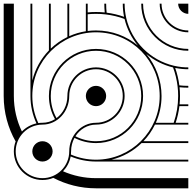

<svg xmlns="http://www.w3.org/2000/svg" viewBox="-20 -1020 1040 1040"><g transform="rotate(-90 500.0 -500.0)"><path d="M945 0H1000V-55C970 -55 945 -30 945 0ZM0 0H45H50H55V-500C55 -563.5 68.3 -623.9 92.3 -678.6C114 -657.6 141.7 -642.9 172.6 -637.4C154.8 -595.1 145 -548.7 145 -500V0H155V-416C170.1 -353.7 201.8 -297.7 245 -253.1V0H255V-243.2C281.4 -217.9 311.8 -196.7 345 -180.6V0H355V-68.6C383.8 -58.9 413.9 -52 445 -48.3V0H455V-47.2C469.8 -45.7 484.8 -45 500 -45C516.9 -45 532 -45.8 547.4 -47.4C545.8 -31.8 545 -16 545 0H555C555 -16.4 555.9 -32.7 557.6 -48.6C590.3 -52.8 622 -60.4 652.1 -71.1C646.6 -44 645 -21.7 645 0H655C655 -23.3 656.9 -47.4 663.8 -77.8C693.7 -205.7 794.2 -306.7 922.2 -336.2C947.2 -342 973.2 -345 1000 -345V-355C975.7 -355 951.9 -352.5 928.9 -347.9C939.6 -378 947.2 -409.7 951.4 -442.4C967.3 -444.1 983.6 -445 1000 -445V-455C984 -455 968.1 -454.2 952.6 -452.6C954.2 -468.1 955 -484 955 -500C955 -515.2 954.3 -530.2 952.8 -545H1000V-555H850.8C845.8 -586.6 836.8 -616.8 824.1 -645H1000V-655H819.4C803.3 -688.2 782.1 -718.6 756.8 -745H1000V-755H746.9C702.3 -798.2 646.3 -829.9 584 -845H1000V-855H500C447 -855 396.7 -843.4 351.6 -822.5C345 -853.1 329.4 -880.4 307.7 -901.4C365.9 -929.3 431.2 -945 500 -945H1000V-950V-955V-1000H500C410.6 -1000 326.6 -976.5 254 -935.3C237.2 -941.6 219 -945 200 -945C114.4 -945 45 -875.6 45 -790C45 -769.2 49.1 -749.3 56.6 -731.1C20.4 -662 0 -583.4 0 -500ZM155 -500C155 -548.3 164.9 -594.2 182.8 -635.9C188.5 -635.3 194.2 -635 200 -635C226.7 -635 251.7 -628.3 273.2 -616.6C255.2 -581.6 245 -542 245 -500C245 -359.2 359.2 -245 500 -245C640.8 -245 755 -359.2 755 -500C755 -640.8 640.8 -755 500 -755C454.5 -755 411.7 -743 374.7 -722.1C362.2 -742.1 355 -765.3 355 -790C355 -797.6 354.5 -805.1 353.4 -812.4C397.9 -833.3 447.6 -845 500 -845C690.4 -845 845 -690.4 845 -500C845 -304.6 686.5 -155 500 -155C309.6 -155 155 -309.6 155 -500ZM55 -790C55 -870 120 -935 200 -935C280 -935 345 -870 345 -790C345 -709.7 414.7 -645 500 -645C580 -645 645 -580 645 -500C645 -420 580 -355 500 -355C420 -355 355 -420 355 -500C355 -580.3 285.3 -645 200 -645C120 -645 55 -710 55 -790ZM255 -500C255 -540.1 264.7 -578 281.8 -611.5C320 -587.1 345 -546.2 345 -500C345 -414.4 414.4 -345 500 -345C585.6 -345 655 -414.4 655 -500C655 -585.6 585.6 -655 500 -655C450.2 -655 406.4 -678.4 380.3 -713.8C415.7 -733.7 456.5 -745 500 -745C635.2 -745 745 -635.2 745 -500C745 -364.8 635.2 -255 500 -255C364.8 -255 255 -364.8 255 -500ZM845 0H855C855 -80 920 -145 1000 -145V-155C914.4 -155 845 -85.6 845 0ZM745 0H755C755 -135.2 864.8 -245 1000 -245V-255C859.2 -255 745 -140.8 745 0ZM445 -500C445 -469.6 469.6 -445 500 -445C530.4 -445 555 -469.6 555 -500C555 -530.4 530.4 -555 500 -555C469.6 -555 445 -530.4 445 -500ZM773.4 -273.1C824.1 -334 855 -412.5 855 -500C855 -515.2 854 -530.3 852.2 -545H942.8C944.2 -530.2 945 -515.2 945 -500C945 -482.2 944 -464.7 941.9 -447.5C937.7 -412 929.4 -377.8 917.3 -345.3C863.5 -332.5 814.6 -307.4 773.4 -273.1ZM355 -79.2V-175.9C399.3 -156 448.4 -145 500 -145C585.5 -145 665.3 -175.6 727.6 -227.3C693.1 -186 667.8 -136.7 654.7 -82.7C622.2 -70.6 588 -62.3 552.5 -58.1C535.3 -56 518.8 -55 500 -55C449.2 -55 400.5 -63.5 355 -79.2ZM145 -790C145 -759.6 169.6 -735 200 -735C230.4 -735 255 -759.6 255 -790C255 -820.4 230.4 -845 200 -845C169.6 -845 145 -820.4 145 -790Z"/></g></svg>

Font: GlukFramesM7
Style: Medium
Weight: 500
Monospace: yes
Designer: gluk
Foundry: gluk
Version: Version 1.01